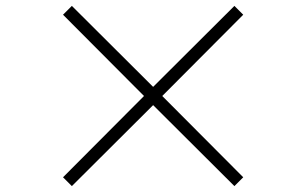

<svg xmlns="http://www.w3.org/2000/svg" viewBox="-20 -694 1040 652"><path d="M500 -337 776 -62 806 -92 531 -368 806 -644 776 -674 500 -399 224 -674 194 -644 469 -368 194 -92 224 -62Z"/></svg>

Font: Noto Serif CJK JP Light
Style: Regular
Weight: 300
Designer: Ryoko NISHIZUKA 西塚涼子 (kana & ideographs); Frank Grießhammer (Latin, Greek & Cyrillic); Wenlong ZHANG 张文龙 (bopomofo); San
Foundry: Adobe Systems Incorporated
Version: Version 1.001;PS 1.001;hotconv 16.6.54;makeotf.lib2.5.65590